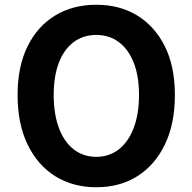

<svg xmlns="http://www.w3.org/2000/svg" viewBox="-20 -774 810 808"><path d="M385 14Q287 14 212.5 -32.5Q138 -79 96 -166Q54 -253 54 -374Q54 -494 96 -579Q138 -664 212.5 -709Q287 -754 385 -754Q484 -754 558 -708.5Q632 -663 674 -578.5Q716 -494 716 -374Q716 -253 674 -166Q632 -79 558 -32.5Q484 14 385 14ZM385 -114Q440 -114 480.5 -146Q521 -178 543 -236.5Q565 -295 565 -374Q565 -453 543 -509.5Q521 -566 480.5 -596.5Q440 -627 385 -627Q330 -627 289.5 -596.5Q249 -566 227.5 -509.5Q206 -453 206 -374Q206 -295 227.5 -236.5Q249 -178 289.5 -146Q330 -114 385 -114Z"/></svg>

Font: Noto Sans SC
Style: Bold
Weight: 700
Designer: Ryoko NISHIZUKA  (kana, bopomofo & ideographs); Paul D. Hunt (Latin, Greek & Cyrillic); Sandoll Communications , Soo-you
Foundry: Adobe
Version: Version 2.004-H2;hotconv 1.0.118;makeotfexe 2.5.65603